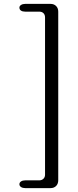

<svg xmlns="http://www.w3.org/2000/svg" viewBox="-20 -819 400 989"><path d="M80 130Q80 121 88.5 115.5Q97 110 110 110H182Q195 110 203.5 102Q212 94 212 81V-729Q212 -743 204 -751Q196 -759 182 -759H110Q96 -759 88 -764.5Q80 -770 80 -780Q80 -788 88.5 -793.5Q97 -799 110 -799H240Q258 -799 269 -788Q280 -777 280 -759V109Q280 128 269 139Q258 150 240 150H110Q97 150 88.5 144.5Q80 139 80 130Z"/></svg>

Font: Raigarh
Style: Regular
Weight: 400
Designer: jaikishan Patel
Foundry: MagicType
Version: Version 1.000;FEAKit 1.0